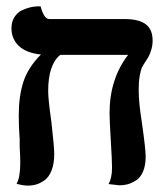

<svg xmlns="http://www.w3.org/2000/svg" viewBox="-20 -581 519 605"><path d="M417 -298.8Q417 -256.8 426.8 -196.8Q439 -111.3 439 -87.9Q439 -59.6 430.7 -40.3Q422.4 -21 408.2 -12.2Q394 -3.4 381.8 -0.2Q369.6 2.9 356 2.9L321.8 -1Q333 -19.5 333 -53.2Q333 -73.7 329.1 -138.2Q325.2 -202.6 325.2 -224.1Q325.2 -332.5 383.8 -408.2H169.9Q131.8 -377.4 131.8 -293.9Q131.8 -267.6 142.1 -195.8Q150.9 -116.7 150.9 -96.2Q150.9 -65.4 142.6 -44.2Q134.3 -22.9 120.6 -13.2Q106.9 -3.4 94.2 0.2Q81.5 3.9 67.9 3.9Q60.1 3.9 51.3 2.4Q42.5 1 37.1 -0.5L32.2 -2Q43.9 -21.5 43.9 -69.8Q43.9 -85 42 -119.1V-142.1Q39.1 -180.7 39.1 -216.8Q39.1 -278.3 53.7 -323.2Q68.4 -368.2 108.9 -409.2Q62.5 -414.1 39.3 -436.3Q16.1 -458.5 16.1 -492.2Q16.1 -512.7 25.6 -527.3Q35.2 -542 48.6 -548.3Q62 -554.7 75.4 -557.9Q88.9 -561 98.6 -561H107.9Q118.7 -521 134.8 -521H372.1Q417.5 -521 439.2 -504.6Q460.9 -488.3 460.9 -453.1Q460.9 -438 456.8 -424.6Q452.6 -411.1 449.2 -404.5Q445.8 -397.9 437 -384.8Q430.2 -374.5 427 -367.7Q423.8 -360.8 420.4 -342.8Q417 -324.7 417 -298.8Z"/></svg>

Font: Linux Libertine G
Style: Bold
Weight: 700
Designer: Philipp H. Poll
Foundry: Philipp H. Poll
Version: Version 5.0.3